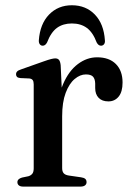

<svg xmlns="http://www.w3.org/2000/svg" viewBox="-20 -692 490 712"><path d="M193 -260.5Q193 -331.5 214 -380.2Q235 -429 268.5 -454.2Q302 -479.5 340 -479.5Q385 -479.5 409.8 -454.5Q434.5 -429.5 434.5 -386Q434.5 -351.5 420 -333.8Q405.5 -316 382 -316Q358.5 -316 345.8 -329.2Q333 -342.5 333 -365.5V-382.5Q332.5 -399.5 324.8 -407.8Q317 -416 298.5 -416Q277 -416 256.8 -399Q236.5 -382 223.5 -347.5Q210.5 -313 210.5 -260.5ZM205 -450 210.5 -332V-68.5Q210.5 -56 216.2 -49.5Q222 -43 235.5 -41L280.5 -34.5Q291 -33 296 -28.8Q301 -24.5 301 -16.5Q301 -9 295.2 -4.5Q289.5 0 278 0H66.5Q55.5 0 50 -4.5Q44.5 -9 44.5 -16.5Q44.5 -22.5 48.8 -26.8Q53 -31 61.5 -33.5L85.5 -38.5Q95 -41.5 100 -48Q105 -54.5 105 -68V-379Q105 -390 101.2 -395Q97.5 -400 89 -401L55 -402.5Q46.5 -403.5 43 -407Q39.5 -410.5 39.5 -416.5Q39.5 -423 43.8 -427.2Q48 -431.5 59 -435L141 -464Q160.5 -471 170 -473.2Q179.5 -475.5 185 -475.5Q194 -475.5 198.8 -469.8Q203.5 -464 205 -450ZM246.5 -605Q214 -605 191.5 -588.8Q169 -572.5 154.5 -534.5Q148 -522.5 138.5 -522.5Q131.5 -522.5 127.5 -528Q123.5 -533.5 124 -542.5Q128.5 -603.5 162 -638Q195.5 -672.5 246.5 -672.5Q298.5 -672.5 331.8 -638Q365 -603.5 369 -542.5Q370 -533.5 365.8 -528Q361.5 -522.5 354.5 -522.5Q345 -522.5 338.5 -534.5Q324.5 -572 302 -588.5Q279.5 -605 246.5 -605Z"/></svg>

Font: Fraunces 16pt
Style: Regular
Weight: 400
Version: Version 1.000;[b76b70a41]